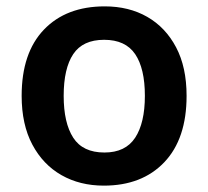

<svg xmlns="http://www.w3.org/2000/svg" viewBox="-20 -573 654 603"><path d="M566 -272Q566 -137 496 -63.5Q426 10 306 10Q231 10 173 -23Q115 -56 81.5 -119Q48 -182 48 -272Q48 -407 118 -480Q188 -553 309 -553Q385 -553 442.5 -520Q500 -487 533 -424.5Q566 -362 566 -272ZM180 -272Q180 -187 210 -140.5Q240 -94 308 -94Q374 -94 404.5 -140.5Q435 -187 435 -272Q435 -358 404.5 -403Q374 -448 307 -448Q240 -448 210 -403Q180 -358 180 -272Z"/></svg>

Font: Noto Sans Adlam SemiBold
Style: Regular
Weight: 600
Version: Version 3.001